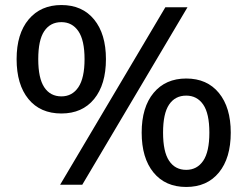

<svg xmlns="http://www.w3.org/2000/svg" viewBox="-20 -734 983 763"><path d="M224 -283Q140 -283 93 -340.5Q46 -398 46 -499Q46 -600 94 -657Q142 -714 224 -714Q307 -714 354 -656.5Q401 -599 401 -499Q401 -398 354 -340.5Q307 -283 224 -283ZM307 0H219L637 -705H725ZM224 -351Q267 -351 291.5 -387.5Q316 -424 316 -499Q316 -574 291.5 -610Q267 -646 224 -646Q180 -646 156 -610.5Q132 -575 132 -499Q132 -423 156 -387Q180 -351 224 -351ZM720 9Q637 9 590 -48.5Q543 -106 543 -207Q543 -308 590.5 -365Q638 -422 720 -422Q803 -422 850 -364.5Q897 -307 897 -207Q897 -106 850 -48.5Q803 9 720 9ZM720 -59Q763 -59 787.5 -95Q812 -131 812 -207Q812 -283 787.5 -318.5Q763 -354 720 -354Q676 -354 652 -318.5Q628 -283 628 -207Q628 -131 652 -95Q676 -59 720 -59Z"/></svg>

Font: Mulish SemiBold
Style: Regular
Weight: 600
Designer: Vernon Adams
Foundry: Vernon Adams
Version: Version 3.603; ttfautohint (v1.8.3)